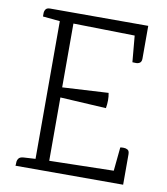

<svg xmlns="http://www.w3.org/2000/svg" viewBox="-78 -741 702 806"><g transform="rotate(10 273.5 -337.5)"><path d="M178 -630V-358L374 -369Q377 -355 377 -338Q377 -321 374 -304L178 -315V-45L452 -51L462 -152Q467 -153 476.5 -153Q486 -153 493.5 -148.5Q501 -144 501 -129V0H42Q43 -5 43 -14Q43 -23 48.5 -31Q54 -39 70 -40L120 -43V-630L47 -637Q47 -642 47 -651Q47 -660 52 -667.5Q57 -675 71 -675H489V-536Q489 -522 481.5 -517Q474 -512 464.5 -512.5Q455 -513 450 -513L440 -625Z"/></g></svg>

Font: Karma Variable Light
Style: Regular
Weight: 300
Designer: Joana Correia
Foundry: Indian Type Foundry
Version: Version 3.000